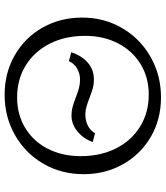

<svg xmlns="http://www.w3.org/2000/svg" viewBox="37 -744 716 830"><g transform="rotate(-90 395.0 -329.0)"><path d="M57 -325Q57 -422 102.5 -500Q148 -578 226.5 -622.5Q305 -667 400 -667Q495 -667 571.5 -623Q648 -579 691 -502.5Q734 -426 734 -332Q734 -236 688 -158Q642 -80 563 -35.5Q484 9 389 9Q294 9 218.5 -35Q143 -79 100 -155.5Q57 -232 57 -325ZM401 -44Q475 -44 532.5 -79Q590 -114 622.5 -176.5Q655 -239 655 -319Q655 -405 621.5 -471.5Q588 -538 527.5 -575.5Q467 -613 389 -613Q315 -613 257 -578Q199 -543 167 -480.5Q135 -418 135 -338Q135 -252 168.5 -185.5Q202 -119 262.5 -81.5Q323 -44 401 -44ZM311 -378Q329 -378 346.5 -373.5Q364 -369 387 -360Q410 -351 428 -346Q446 -341 465 -341Q492 -341 513.5 -353.5Q535 -366 546 -389L584 -379Q569 -333 538.5 -307Q508 -281 466 -281Q446 -281 429.5 -285.5Q413 -290 387 -300Q364 -309 348 -313.5Q332 -318 315 -318Q289 -318 267.5 -307.5Q246 -297 234 -276L196 -286Q210 -326 241.5 -352Q273 -378 311 -378Z"/></g></svg>

Font: QiushuiShotai Bright
Style: Regular
Weight: 400
Designer: Christian Thalmann (Catharsis Fonts)
Version: Version 1.250;